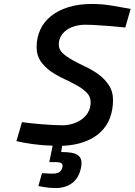

<svg xmlns="http://www.w3.org/2000/svg" viewBox="-20 -726 680 970"><path d="M613 -587Q576 -590 540 -594Q509 -596 474.5 -598.5Q440 -601 411 -601Q385 -601 360.5 -594.5Q336 -588 317.5 -575Q299 -562 288 -543.5Q277 -525 277 -501Q277 -475 297.5 -456.5Q318 -438 348 -421.5Q378 -405 414 -388Q450 -371 480 -348.5Q510 -326 530.5 -295Q551 -264 551 -221Q551 -172 535.5 -130.5Q520 -89 488 -58.5Q456 -28 407.5 -10Q359 8 294 11L289 42Q319 42 340 45.5Q361 49 374 58.5Q387 68 390.5 84.5Q394 101 388 127Q377 175 343.5 199.5Q310 224 262 224Q230 224 202 219Q187 217 174 214L192 149Q202 150 212 150Q220 151 230 151Q240 151 248 151Q288 151 295 120Q299 104 290 98.5Q281 93 261 93H229L246 10Q196 9 145.5 2Q95 -5 63 -13L91 -109Q109 -106 135 -103.5Q161 -101 189.5 -98.5Q218 -96 246.5 -94.5Q275 -93 298 -93Q320 -93 344.5 -100Q369 -107 390 -121Q411 -135 424.5 -157.5Q438 -180 438 -210Q438 -238 418 -258Q398 -278 367.5 -295Q337 -312 301.5 -328.5Q266 -345 235.5 -366.5Q205 -388 185 -417Q165 -446 165 -488Q165 -536 183.5 -576Q202 -616 238 -645Q274 -674 326 -690Q378 -706 445 -706Q495 -706 546 -697.5Q597 -689 640 -681Z"/></svg>

Font: Panefresco 750wt
Style: Italic
Weight: 750
Foundry: Campivisivi & Chank Co
Version: Version 1.000